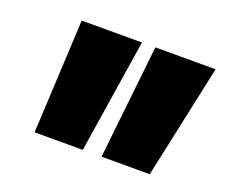

<svg xmlns="http://www.w3.org/2000/svg" viewBox="-69 -880 631 539"><g transform="rotate(20 246.5 -610.0)"><path d="M273 -780 220 -440H76L93 -780ZM493 -780 420 -440H276L313 -780Z"/></g></svg>

Font: Tanohe Sans Black
Style: Italic
Weight: 900
Designer: Village Type and Design LLC & Cristiano Sobral
Foundry: Cooper Hewitt Smithsonian Design Museum
Version: Version 1.00;January 12, 2020;FontCreator 12.0.0.2547 64-bit